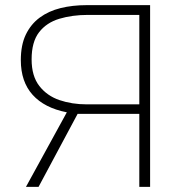

<svg xmlns="http://www.w3.org/2000/svg" viewBox="-20 -727 697 747"><path d="M81 0 240 -290Q153 -307 107 -358Q61 -409 61 -493Q61 -552 80.5 -592.5Q100 -633 134.5 -658.5Q169 -684 215.5 -695.5Q262 -707 317 -707H564V0H522V-284H282L130 0ZM317 -321H522V-669H322Q261 -669 211 -654Q161 -639 132 -601.5Q103 -564 103 -496Q103 -431 133 -392.5Q163 -354 211.5 -337.5Q260 -321 317 -321Z"/></svg>

Font: Onest Thin
Style: Regular
Weight: 250
Designer: Dmitri Voloshin, Andrey Kudryavtsev
Foundry: Dmitri Voloshin, Andrey Kudryavtsev
Version: Version 1.000;gftools[0.9.33]